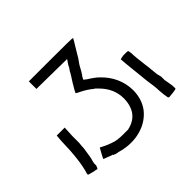

<svg xmlns="http://www.w3.org/2000/svg" viewBox="-166 -1022 1331 1331"><g transform="rotate(-45 500.0 -356.5)"><path d="M113.3 -355.5H191.4L187.5 -277.3Q187.5 -246.1 187.5 -210.9Q183.6 -175.8 183.6 -160.2Q171.9 -74.2 164.1 -54.7Q164.1 -50.8 160.2 -35.2V-23.4V-15.6Q152.3 7.8 148.4 7.8Q144.5 7.8 109.4 0Q74.2 -7.8 74.2 -11.7Q74.2 -15.6 74.2 -19.5Q105.5 -117.2 109.4 -308.6ZM832 -421.9Q839.8 -421.9 851.6 -421.9H863.3Q875 -421.9 878.9 -418Q878.9 -414.1 882.8 -394.5Q882.8 -359.4 894.5 -269.5Q898.4 -246.1 902.3 -199.2L906.2 -164.1Q910.2 -144.5 914.1 -132.8Q914.1 -121.1 914.1 -97.7L918 -78.1L921.9 -54.7Q925.8 -35.2 925.8 -19.5Q925.8 -3.9 925.8 -3.9Q925.8 0 894.5 3.9Q859.4 7.8 855.5 7.8Q843.8 7.8 843.8 -7.8Q839.8 -19.5 835.9 -74.2Q835.9 -93.8 832 -125L828.1 -152.3L824.2 -179.7Q808.6 -335.9 804.7 -367.2Q800.8 -414.1 800.8 -414.1Q804.7 -418 832 -421.9ZM242.2 -757.8H457Q671.9 -757.8 671.9 -753.9Q660.2 -730.5 644.5 -707Q621.1 -668 597.7 -628.9Q574.2 -593.8 570.3 -589.8Q558.6 -570.3 546.9 -546.9Q535.2 -531.2 535.2 -527.3Q531.2 -527.3 531.2 -523.4L527.3 -519.5V-515.6L523.4 -511.7Q515.6 -500 519.5 -496.1Q527.3 -492.2 535.2 -484.4Q585.9 -453.1 609.4 -429.7Q707 -335.9 710.9 -207Q710.9 -117.2 664.1 -54.7Q605.5 19.5 503.9 39.1Q421.9 54.7 332 27.3H324.2L312.5 23.4Q304.7 23.4 304.7 19.5H296.9V15.6Q293 11.7 289.1 11.7Q285.2 11.7 257.8 0Q226.6 -11.7 226.6 -11.7Q226.6 -15.6 246.1 -50.8Q265.6 -85.9 265.6 -85.9Q265.6 -85.9 281.2 -78.1Q316.4 -58.6 367.2 -43Q398.4 -35.2 441.4 -35.2Q488.3 -35.2 492.2 -35.2Q621.1 -62.5 625 -207Q625 -304.7 550.8 -378.9L543 -386.7L535.2 -394.5Q527.3 -402.3 523.4 -402.3Q492.2 -429.7 445.3 -453.1Q410.2 -468.8 414.1 -472.7Q414.1 -476.6 449.2 -535.2Q464.8 -558.6 476.6 -578.1Q488.3 -597.7 488.3 -597.7Q488.3 -601.6 500 -617.2Q503.9 -621.1 507.8 -628.9L515.6 -644.5L539.1 -679.7L242.2 -683.6Z"/></g></svg>

Font: 和音 by 宁静之雨，公众号njzyshare
Style: Regular
Weight: 400
Designer: Steve Matteson
Foundry: Ascender Corporation
Version: Version 6.00;June 8, 2018;FontCreator 11.0.0.2388 32-bit